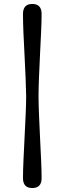

<svg xmlns="http://www.w3.org/2000/svg" viewBox="-20 -794 326 969"><path d="M112 -309.5Q111.5 -347 109.2 -401.5Q107 -456 103.8 -515.8Q100.5 -575.5 98.2 -630.2Q96 -685 96 -723.5Q96 -774 143 -774Q190 -774 190 -723.5Q190 -688 187.5 -633.8Q185 -579.5 182 -519.5Q179 -459.5 176.8 -403.8Q174.5 -348 174.5 -309.5Q174.5 -271 176.8 -216Q179 -161 182 -101Q185 -41 187.5 13.5Q190 68 190 105Q190 155 143 155Q96 155 96 105Q96 68 98.5 13.5Q101 -41 104 -101Q107 -161 109.5 -216Q112 -271 112 -309.5Z"/></svg>

Font: Fraunces 9pt S050 SemiBold
Style: Regular
Weight: 600
Version: Version 1.000; ttfautohint (v1.8.3)